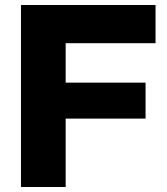

<svg xmlns="http://www.w3.org/2000/svg" viewBox="-20 -749 667 769"><path d="M64 -729H603V-576H243V-418H563V-274H243V0H64Z"/></svg>

Font: Mona Sans ExtraBold
Style: Regular
Weight: 800
Designer: Deni Anggara
Foundry: GitHub
Version: Version 2.000